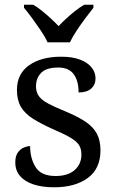

<svg xmlns="http://www.w3.org/2000/svg" viewBox="-20 -786 491 816"><path d="M210 10Q160 10 123 -2Q86 -14 65.5 -37.5Q45 -61 45 -96Q45 -123 56 -138Q67 -153 81.5 -159Q96 -165 108 -165Q108 -113 131.5 -75.5Q155 -38 216 -38Q269 -38 297.5 -63.5Q326 -89 326 -129Q326 -154 315.5 -170Q305 -186 278.5 -201.5Q252 -217 203 -238Q152 -261 118.5 -282.5Q85 -304 68.5 -332.5Q52 -361 52 -404Q52 -472 103.5 -508.5Q155 -545 240 -545Q288 -545 320.5 -532.5Q353 -520 369.5 -499Q386 -478 386 -453Q386 -426 367.5 -409.5Q349 -393 314 -393Q314 -443 293 -471Q272 -499 228 -499Q177 -499 155 -476.5Q133 -454 133 -419Q133 -394 145.5 -377Q158 -360 185.5 -345.5Q213 -331 257 -313Q310 -291 343 -269Q376 -247 391.5 -218Q407 -189 407 -147Q407 -69 353 -29.5Q299 10 210 10ZM182 -606Q172 -629 154 -655.5Q136 -682 117 -708Q98 -734 82 -753V-766H121Q140 -755 159 -739.5Q178 -724 196 -707.5Q214 -691 229 -675Q244 -691 262 -707.5Q280 -724 299.5 -739.5Q319 -755 338 -766H377V-753Q362 -734 342.5 -708Q323 -682 305.5 -655.5Q288 -629 277 -606Z"/></svg>

Font: Noto Serif Thai
Style: Regular
Weight: 400
Designer: Monotype Design Team
Foundry: Monotype Imaging Inc.
Version: Version 2.001